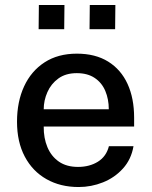

<svg xmlns="http://www.w3.org/2000/svg" viewBox="-20 -743 610 773"><path d="M296.5 10Q223 10 167 -21.8Q111 -53.5 79.8 -112.5Q48.5 -171.5 48.5 -253Q48.5 -333.5 77 -395.2Q105.5 -457 159.5 -492Q213.5 -527 289.5 -527Q364 -527 415.5 -495Q467 -463 493.5 -405.2Q520 -347.5 520 -269V-233.5H156Q155.5 -187 171 -150.2Q186.5 -113.5 217.2 -92.2Q248 -71 294 -71Q340.5 -71 374.2 -92Q408 -113 418.5 -154.5H517.5Q508.5 -101.5 475 -64.5Q441.5 -27.5 394.5 -8.8Q347.5 10 296.5 10ZM156 -303H418Q418 -343.5 404 -376.8Q390 -410 361.2 -429.2Q332.5 -448.5 289 -448.5Q244.5 -448.5 215 -427Q185.5 -405.5 170.8 -372Q156 -338.5 156 -303ZM340.5 -625.5 341.5 -723H444.5L443.5 -625.5ZM135.5 -625.5 136.5 -723H239.5L238.5 -625.5Z"/></svg>

Font: Public Sans Thin Medium
Style: Regular
Weight: 500
Version: Version 2.001